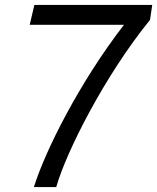

<svg xmlns="http://www.w3.org/2000/svg" viewBox="-20 -762 640 782"><path d="M209 0C249 -142 407 -455 591 -681L600 -742H120L101 -661H485C304 -427 164 -148 118 0Z"/></svg>

Font: Cheyenne Sans
Style: Italic
Weight: 400
Italic angle: -8.13011°
Designer: The Public Sans project authors (U.S. Web Design System), Libre Franklin designed by Pablo Impallari and Rodrigo Fuenzal
Foundry: The Cheyenne Sans Project Authors
Version: Version 2.007